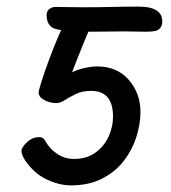

<svg xmlns="http://www.w3.org/2000/svg" viewBox="-20 -553 517 581"><path d="M405 -214Q405 -177 392.5 -138Q380 -99 354.5 -66Q329 -33 289 -12.5Q249 8 194 8Q167 8 138 -3Q109 -14 91 -29Q70 -47 57.5 -65.5Q45 -84 45 -96Q45 -107 61.5 -122.5Q78 -138 98 -138Q106 -138 110.5 -134.5Q115 -131 118 -125Q130 -103 153 -87.5Q176 -72 204 -72Q242 -72 268.5 -91Q295 -110 308.5 -139.5Q322 -169 322 -200Q322 -278 256 -278Q229 -278 209.5 -268.5Q190 -259 176 -250Q162 -241 150 -241Q132 -241 114.5 -250Q97 -259 97 -273Q97 -279 105.5 -306Q114 -333 127 -368.5Q140 -404 154 -437Q168 -470 178 -488Q187 -504 198 -513Q209 -522 230 -522Q262 -522 262 -500Q262 -493 253 -470.5Q244 -448 234 -425Q224 -401 214.5 -376.5Q205 -352 198 -334Q210 -341 233 -346.5Q256 -352 274 -352Q334 -352 369.5 -311.5Q405 -271 405 -214ZM232 -531Q280 -531 317.5 -532Q355 -533 400 -533Q436 -533 453.5 -521.5Q471 -510 471 -489Q471 -478 467 -471.5Q463 -465 457 -462Q452 -459 441.5 -458Q431 -457 419 -457Q408 -457 389 -457.5Q370 -458 358 -458Q338 -458 306.5 -457.5Q275 -457 241 -457Q209 -457 176.5 -460.5Q144 -464 136 -471Q127 -479 124 -488Q121 -497 121 -507Q121 -519 129 -525.5Q137 -532 149 -532Q166 -532 184 -531.5Q202 -531 232 -531Z"/></svg>

Font: Lisu Bosa Medium
Style: Italic
Weight: 500
Italic angle: -19°
Designer: David Morse, Annie Olsen, Victor Gaultney, Frank Grießhammer (Latin)
Foundry: SIL International
Version: Version 2.000